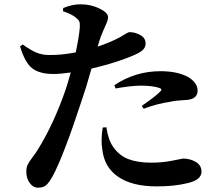

<svg xmlns="http://www.w3.org/2000/svg" viewBox="-20 -829 1040 890"><path d="M516 -419 510 -434Q607 -499 724 -499Q803 -499 854 -471Q896 -444 896 -409Q896 -366 834 -365Q793 -363 768 -357Q711 -349 646 -325L637 -338Q705 -385 725 -407Q733 -416 720 -421Q687 -432 634 -432Q589 -432 516 -419ZM437 -628 433 -613Q493 -633 537 -657Q544 -661 554.5 -667.5Q565 -674 571 -677Q577 -680 581 -680Q606 -680 630.5 -666.5Q655 -653 655 -627Q655 -606 635 -591.5Q615 -577 560 -557Q497 -533 404 -511Q377 -415 364 -379Q276 -109 225 -14Q209 15 195.5 28Q182 41 156 41Q134 41 118 19.5Q102 -2 102 -33Q102 -52 108 -65Q114 -78 130 -99Q146 -120 155 -135Q230 -256 284 -413Q293 -440 308 -493Q259 -486 227 -486Q165 -486 130.5 -511.5Q96 -537 73 -614L85 -623Q124 -595 150.5 -584.5Q177 -574 208 -574Q261 -573 331 -586Q347 -662 350 -702Q351 -721 347.5 -729.5Q344 -738 331 -748Q311 -764 272 -777L273 -792Q318 -810 355 -809Q400 -809 440 -790Q480 -771 481 -750Q481 -739 475.5 -725.5Q470 -712 458 -685.5Q446 -659 437 -628ZM456 -238 473 -239Q482 -180 504 -149Q532 -108 575 -91.5Q618 -75 682 -75Q734 -75 780 -84.5Q826 -94 828 -94Q861 -94 887.5 -78.5Q914 -63 914 -33Q914 5 849 20Q789 35 706 35Q592 35 527 -10Q462 -55 454 -139Q447 -176 456 -238Z"/></svg>

Font: Swei Spring CJKtc
Style: Bold
Weight: 700
Version: Version 1.021